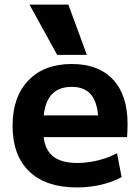

<svg xmlns="http://www.w3.org/2000/svg" viewBox="-20 -810 612 840"><path d="M316 10Q181 10 108 -60Q35 -130 35 -260Q35 -386 104 -458Q173 -530 294 -530Q411 -530 474.5 -462Q538 -394 538 -269Q538 -255 537.5 -237Q537 -219 536 -210H112V-305H429L410 -276Q410 -354 381.5 -392Q353 -430 294 -430Q232 -430 201 -390.5Q170 -351 170 -273V-233Q170 -165 206.5 -131Q243 -97 317 -97Q363 -97 409.5 -108.5Q456 -120 492 -140L512 -35Q474 -14 423 -2Q372 10 316 10ZM230 -570 109 -790H279L360 -570Z"/></svg>

Font: M PLUS 2
Style: Bold
Weight: 700
Designer: Coji Morishita
Foundry: UNDERFOREST DESIGN
Version: Version 1.001